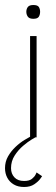

<svg xmlns="http://www.w3.org/2000/svg" viewBox="-65 -548 223 766"><path d="M55 0V-404H81V0ZM68 -473Q52 -473 46 -481.5Q40 -490 40 -501Q40 -512 46 -520Q52 -528 68 -528Q85 -528 90 -520Q95 -512 95 -501Q95 -490 90 -481.5Q85 -473 68 -473ZM31 198Q7 198 -10 188Q-27 178 -36 161Q-45 144 -45 123Q-45 97 -33 76Q-21 55 -3 38Q15 21 33.5 10Q52 -1 64 -7Q76 -13 76 -13V0Q76 0 61.5 8.5Q47 17 27.5 33.5Q8 50 -6.5 72.5Q-21 95 -21 123Q-21 145 -7.5 159.5Q6 174 31 174Q52 174 62.5 165.5Q73 157 77 148.5Q81 140 81 140L103 155Q103 155 95.5 165.5Q88 176 72 187Q56 198 31 198Z"/></svg>

Font: Darker Grotesque Light Light
Style: Regular
Weight: 300
Version: Version 1.000;gftools[0.9.28]